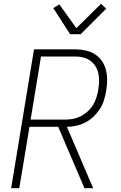

<svg xmlns="http://www.w3.org/2000/svg" viewBox="-20 -996 640 1016"><path d="M427 0 288 -325H136L82 0H39L160 -735H378Q406 -735 433 -729Q460 -723 482 -709Q504 -695 519 -673.5Q534 -652 540.5 -626Q547 -600 547 -572Q547 -544 542 -516Q538 -492 530.5 -467Q523 -442 508.5 -419.5Q494 -397 474.5 -378.5Q455 -360 431.5 -348Q408 -336 383 -330.5Q358 -325 334 -325L473 0ZM142 -363H325Q346 -363 367 -367Q388 -371 407.5 -381Q427 -391 444 -406.5Q461 -422 472.5 -441Q484 -460 490.5 -481Q497 -502 500 -522Q504 -544 504.5 -565.5Q505 -587 500.5 -607.5Q496 -628 485 -645.5Q474 -663 457.5 -675Q441 -687 421 -692Q401 -697 379 -697H197ZM351 -815 262 -953 294 -973 384 -847 515 -976 542 -950 407 -815Z"/></svg>

Font: Iosevka Extralight Extended
Style: Italic
Weight: 200
Width: 7
Italic angle: -9°
Monospace: yes
Designer: Belleve Invis
Foundry: Belleve Invis
Version: Version 32.5.0; ttfautohint (v1.8.4)